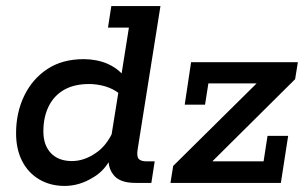

<svg xmlns="http://www.w3.org/2000/svg" viewBox="-20 -603 1014 633"><path d="M193 10Q146 10 109.5 -11.5Q73 -33 53 -72Q33 -111 33 -164Q33 -231 59.5 -286.5Q86 -342 135.5 -375Q185 -408 256 -408Q298 -408 334 -393Q363 -380 381 -361L405 -512H336L347 -583H509L434 -112Q430 -88 437 -79.5Q444 -71 464 -71H490L479 0H426Q373 0 353 -28Q340 -45 338 -68Q318 -36 287 -18Q242 10 193 10ZM217 -72Q257 -72 295 -98Q327 -119 348 -160L370 -297Q353 -310 328 -318Q300 -326 274 -326Q225 -326 191.5 -307Q158 -288 140.5 -252.5Q123 -217 123 -170Q123 -124 148 -98Q173 -72 217 -72ZM542 0 551 -56 826 -328H667L656 -258H589L610 -398H962L953 -342L680 -71H849L862 -155H930L906 0Z"/></svg>

Font: Rokkitt SemiBold Medium
Style: Italic
Weight: 500
Italic angle: -9°
Version: Version 3.103